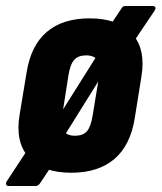

<svg xmlns="http://www.w3.org/2000/svg" viewBox="-36 -566 537 638"><path d="M-7 52Q-14 52 -15.5 47.5Q-17 43 -14 37L65 -83L140 -149L301 -405L323 -471L365 -534Q369 -541 372 -543.5Q375 -546 381 -546H471Q478 -546 480 -542Q482 -538 478 -531L404 -421L334 -365L168 -99L141 -23L99 40Q92 52 83 52ZM201 8Q106 8 60 -42.5Q14 -93 29 -184L52 -323Q66 -414 119 -459.5Q172 -505 262 -505Q356 -505 402.5 -454.5Q449 -404 434 -312L412 -175Q398 -84 344.5 -38Q291 8 201 8ZM213 -115Q240 -115 253 -130Q266 -145 272 -183L293 -311Q299 -348 288.5 -365Q278 -382 250 -382Q224 -382 210.5 -367Q197 -352 191 -313L171 -185Q166 -149 175.5 -132Q185 -115 213 -115Z"/></svg>

Font: Sofia Sans Condensed Black
Style: Italic
Weight: 900
Italic angle: -9°
Version: Version 4.100